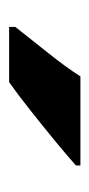

<svg xmlns="http://www.w3.org/2000/svg" viewBox="95 -902 200 431"><g transform="rotate(90 195.5 -686.0)"><path d="M351 -756Q331 -738 297 -710Q263 -682 227 -653.5Q191 -625 164 -606H40V-620Q65 -652 97.5 -692.5Q130 -733 151 -766H351Z"/></g></svg>

Font: Noto Sans Bengali SemiCondensed Black
Style: Regular
Weight: 900
Width: 4
Designer: Joana Ranito - Universal Thirst; Jelle Bosma - Monotype Design Team
Foundry: Universal Thirst ehf.
Version: Version 3.000; ttfautohint (v1.8.4.7-5d5b)